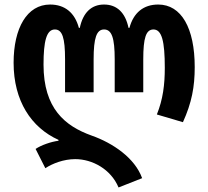

<svg xmlns="http://www.w3.org/2000/svg" viewBox="-20 -577 919 847"><path d="M503 250 607 209C575 120 478 54 384 21C267 -21 172 -98 172 -292C172 -395 185 -447 222 -447C255 -447 267 -410 267 -315V-170H393V-315C393 -410 406 -447 439 -447C473 -447 486 -410 486 -315V-170H612V-315C612 -410 624 -447 657 -447C694 -447 707 -395 707 -278C707 -204 699 -139 672 -72L787 -38C826 -124 839 -194 839 -281C839 -453 780 -557 678 -557C613 -557 569 -521 551 -454H547C533 -521 496 -557 439 -557C383 -557 346 -521 332 -454H328C310 -521 266 -557 201 -557C99 -557 40 -453 40 -300C40 -132 118 -14 238 40V44C206 48 162 63 137 80L180 165C212 144 261 125 312 125C387 125 469 169 503 250Z"/></svg>

Font: Noto Sans Georgian ExtraCondensed Bold
Style: Regular
Weight: 700
Width: 2
Designer: Monotype Design Team, Akaki Razmadze
Foundry: Google LLC
Version: Version 2.005